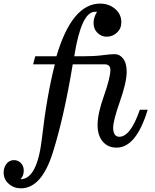

<svg xmlns="http://www.w3.org/2000/svg" viewBox="-123 -797 851 1053"><path d="M-8.3 235.8Q-47.4 235.8 -75.2 210.9Q-103 186 -103 149.4Q-103 123.5 -89.4 104Q-73.2 81.1 -46.4 81.1Q-23.9 81.1 -8.3 97.2Q7.3 113.3 7.3 138.7Q7.3 167.5 -10.7 186Q81.5 186 107.2 -40.3Q132.8 -266.6 177.7 -444.3H58.6L70.3 -488.3H186.5Q272 -777.3 426.3 -777.3Q473.1 -777.3 506.8 -749.5Q542.5 -720.2 542.5 -674.8Q542.5 -640.6 518.6 -618.2Q494.6 -595.7 461.4 -595.7Q433.6 -595.7 411.9 -616.5Q390.1 -637.2 390.1 -671.4Q390.1 -701.2 409.2 -732.4H397.9Q322.8 -732.4 284.2 -488.3H329.6Q395 -488.3 438.5 -494.1Q481.9 -500 506.8 -500Q532.2 -500 550.8 -477.5Q571.8 -452.6 571.8 -403.8Q571.8 -346.2 535.2 -242.2Q497.6 -135.7 497.6 -95.7V-93.8Q499.5 -46.9 531.2 -46.9Q592.8 -46.9 644 -195.3H687Q624 12.7 516.6 12.7Q469.7 12.7 441.9 -19Q412.1 -52.2 412.1 -111.8Q412.1 -173.8 447.3 -272Q482.4 -372.6 482.4 -413.1Q482.4 -444.3 450.2 -444.3H275.9Q228.5 -156.7 166.7 39.6Q105 235.8 -8.3 235.8Z"/></svg>

Font: Munson
Style: Italic
Weight: 400
Italic angle: -12°
Designer: Paul James MIller
Foundry: High-Logic / Made with FontCreator
Version: Version 2.10;May 5, 2019;FontCreator 11.5.0.2430 64-bit